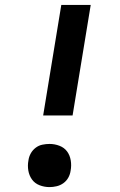

<svg xmlns="http://www.w3.org/2000/svg" viewBox="-20 -755 490 783"><path d="M156 -284 230 -735H350L276 -284ZM182 8Q161 8 141.5 0.5Q122 -7 110.5 -23Q99 -39 95.5 -59.5Q92 -80 96 -101Q98 -116 105.5 -129.5Q113 -143 125.5 -152.5Q138 -162 153 -165Q168 -168 182 -168Q203 -168 222.5 -160.5Q242 -153 253.5 -137.5Q265 -122 268.5 -101Q272 -80 268 -59Q266 -44 258.5 -30.5Q251 -17 238.5 -8Q226 1 211 4.5Q196 8 182 8Z"/></svg>

Font: Iosevka Etoile Oblique
Style: Bold
Weight: 700
Italic angle: -9°
Designer: Belleve Invis
Foundry: Belleve Invis
Version: Version 15.5.2; ttfautohint (v1.8.4)